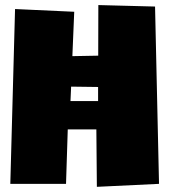

<svg xmlns="http://www.w3.org/2000/svg" viewBox="-20 -722 666 754"><path d="M604.5 0 360.4 11.7 358.4 -213.9H246.1L239.3 0H20.5L39.1 -686.5L271.5 -675.8L264.2 -501.5L365.7 -503.4L366.2 -702.1L588.9 -696.3ZM365.2 -325.2V-380.4L259.3 -381.8L256.8 -325.2Z"/></svg>

Font: Luckiest Guy
Style: Regular
Weight: 400
Designer: Astigmatic (AOETI)
Foundry: Astigmatic (AOETI)
Version: Version 1.000